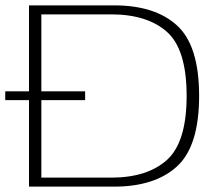

<svg xmlns="http://www.w3.org/2000/svg" viewBox="-44 -695 832 715"><path d="M-24.5 -322H273V-355H-24.5ZM64 0H381Q532.5 0 615 -75.2Q697.5 -150.5 697.5 -338Q697.5 -525 615.5 -600Q533.5 -675 381 -675H64ZM110 -33.5V-641.5H369.5Q504.5 -641.5 577.8 -576.2Q651 -511 651 -338Q651 -165.5 577.8 -99.5Q504.5 -33.5 369.5 -33.5Z"/></svg>

Font: Anybody Expanded ExtraLight
Style: Regular
Weight: 250
Width: 7
Version: Version 1.113;gftools[0.9.25]